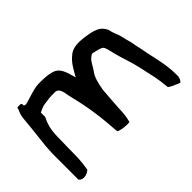

<svg xmlns="http://www.w3.org/2000/svg" viewBox="-94 -748 996 996"><g transform="rotate(-45 404.5 -250.0)"><path d="M33 -9C37 -1 49 6 62 5C78 5 93 -3 102 -12C103 -24 107 -41 108 -54C108 -61 111 -82 111 -94C112 -167 112 -177 114 -256C116 -299 125 -329 141 -360V-392C155 -398 169 -406 187 -409C206 -410 222 -415 243 -415H272C294 -411 300 -390 306 -350C335 -234 344 -161 352 -52C352 -48 353 -45 354 -42C365 -36 394 -31 401 -32C410 -30 422 -32 431 -32C433 -39 436 -51 437 -58C438 -61 441 -78 441 -87C442 -100 443 -111 443 -123C445 -166 448 -184 452 -247C459 -288 467 -326 490 -354C496 -365 502 -373 510 -387C519 -403 529 -411 544 -420C547 -420 550 -419 552 -419C553 -419 555 -419 557 -418C573 -413 597 -411 608 -400C614 -395 620 -373 628 -336C636 -307 644 -282 650 -263C664 -223 678 -153 689 -102C693 -81 697 -56 699 -31L700 -21C707 -11 733 -2 746 4C750 7 756 8 763 10C771 3 778 -11 778 -26V-29C778 -88 770 -125 759 -177C753 -203 745 -239 743 -255C739 -275 734 -290 732 -311C726 -331 720 -355 715 -378C713 -388 698 -423 696 -432V-436C680 -491 634 -499 581 -507C532 -514 491 -512 465 -486C437 -465 417 -427 398 -393C384 -441 376 -487 328 -498C301 -506 271 -506 237 -506C213 -505 192 -498 174 -493C137 -483 113 -470 104 -481V-487C104 -499 94 -498 79 -497C74 -497 71 -495 71 -487C63 -471 57 -453 55 -430L49 -368L43 -314C41 -293 38 -272 36 -251L33 -198V-13C32 -12 32 -10 33 -9Z"/></g></svg>

Font: Vapor
Style: Regular
Weight: 400
Foundry: Cannot Into Space Fonts
Version: Version 0.179